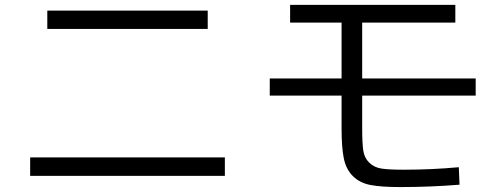

<svg xmlns="http://www.w3.org/2000/svg" viewBox="-20 -740 2040 783"><path d="M172.9 -622.1V-696.8H827.1V-622.1ZM103 -22.9V-98.1H897V-22.9Z M1163.1 -720.2H1836.9V-647.9H1457V-419.9H1919.9V-350.1H1457V-217.8Q1457 -156.7 1461.4 -126.5Q1465.8 -96.2 1485.8 -76.7Q1505.9 -57.1 1535.9 -52.5Q1565.9 -47.9 1627 -47.9Q1739.7 -47.9 1851.1 -58.1L1854 13.2Q1733.9 22.9 1612.8 22.9Q1534.7 22.9 1490.7 14.4Q1446.8 5.9 1418.9 -22Q1391.1 -49.8 1382.1 -94Q1373 -138.2 1373 -216.8V-350.1H1080.1V-419.9H1373V-647.9H1163.1Z"/></svg>

Font: WebKoruri
Style: Regular
Weight: 400
Foundry: lindwurm / mohemohe
Version: Version 1.00